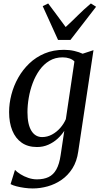

<svg xmlns="http://www.w3.org/2000/svg" viewBox="-20 -838 580 1108"><path d="M431.5 36.5Q423.5 93.5 397.8 134Q372 174.5 335 200Q298 225.5 255 237.5Q212 249.5 169 249.5Q145.5 249.5 120.5 246Q95.5 242.5 74.5 237Q53.5 231.5 41 224.5L66.5 142.5Q77.5 154.5 97.8 167.2Q118 180 143 188.5Q168 197 193 197Q232.5 197 260.2 183.8Q288 170.5 305.2 139.8Q322.5 109 330 57L351 -83Q336 -59.5 312.8 -38Q289.5 -16.5 259.2 -3Q229 10.5 193.5 10.5Q141 10.5 105.2 -14.5Q69.5 -39.5 51 -84.8Q32.5 -130 32.5 -191Q32.5 -241 45.8 -292Q59 -343 85 -389.2Q111 -435.5 149.2 -472Q187.5 -508.5 237.5 -529.5Q287.5 -550.5 349.5 -550.5Q381 -550.5 408.8 -544Q436.5 -537.5 457 -528L519.5 -548.5ZM409.5 -483.5Q398.5 -495 380.8 -501Q363 -507 341.5 -507Q298.5 -507 265.5 -487.2Q232.5 -467.5 208.5 -434Q184.5 -400.5 169 -359.2Q153.5 -318 146 -274.2Q138.5 -230.5 138.5 -190.5Q138.5 -155 144.2 -128.2Q150 -101.5 161.2 -83.2Q172.5 -65 188 -56Q203.5 -47 223 -47Q253 -47 280 -61.5Q307 -76 327.8 -99.8Q348.5 -123.5 360 -150.5ZM315 -607.5 226.5 -802.5 258 -818Q282 -786.5 307.2 -752.2Q332.5 -718 359 -682Q395.5 -715.5 429.5 -749.5Q463.5 -783.5 504.5 -818L534.5 -799L386.5 -607.5Z"/></svg>

Font: Merriweather 60pt
Style: Italic
Weight: 400
Italic angle: -7.8°
Version: Version 2.101